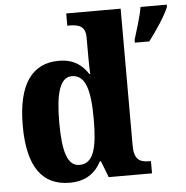

<svg xmlns="http://www.w3.org/2000/svg" viewBox="-54 -812 849 875"><g transform="rotate(-5 370.5 -375.0)"><path d="M230 10C303 10 347 -22 375 -75H380L409 0H607V-56H599C554 -56 530 -72 530 -134V-760H281V-704H289C330 -704 364 -697 364 -643V-588C364 -550 364 -506 366 -476H362C335 -517 297 -548 228 -548C108 -548 39 -460 39 -267C39 -75 108 10 230 10ZM581 -613V-600H647C680 -643 724 -708 741 -750V-760H621C614 -717 593 -652 581 -613ZM281 -67C227 -67 206 -133 206 -268C206 -400 227 -473 281 -473C345 -473 364 -400 364 -269C364 -135 345 -67 281 -67Z"/></g></svg>

Font: Noto Serif Sinhala SemiCondensed ExtraBold
Style: Regular
Weight: 800
Width: 4
Designer: Jelle Bosma - Monotype Design Team
Foundry: Monotype Imaging Inc.
Version: Version 2.007